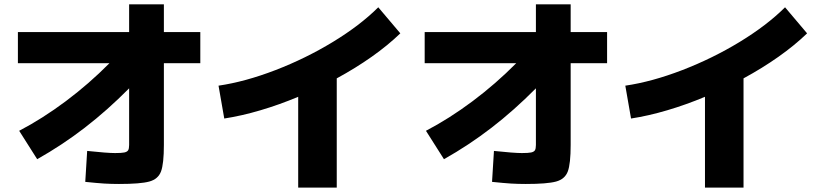

<svg xmlns="http://www.w3.org/2000/svg" viewBox="-20 -808 3790 885"><path d="M484.4 -516.6H62.5V-660.2H575.2V-788.1H735.4V-660.2H903.3V-516.6H735.4V-139.6Q735.4 -53.2 722.2 -17.8Q709 17.6 668.2 28.8Q627.4 40 528.3 40Q493.2 40 460.9 38.1Q428.7 36.1 373 30.3L381.8 -112.3Q474.1 -102.5 510.7 -102.5Q540 -102.5 553 -105.2Q565.9 -107.9 570.6 -115.2Q575.2 -122.6 575.2 -139.6V-400.9Q475.1 -299.8 370.6 -219.2Q266.1 -138.7 151.4 -74.2L68.4 -205.1Q175.8 -261.2 283 -341.3Q390.1 -421.4 484.4 -516.6Z M1723.6 -774.4 1825.2 -654.3Q1768.1 -599.1 1693.4 -546.4Q1618.7 -493.7 1532.2 -446.8V56.6H1354.5V-361.8Q1267.1 -325.2 1180.2 -299.6Q1093.3 -273.9 1013.7 -261.7L987.3 -413.1Q1110.4 -431.2 1249.8 -484.9Q1389.2 -538.6 1514.4 -614.7Q1639.6 -690.9 1723.6 -774.4Z M2359.4 -516.6H1937.5V-660.2H2450.2V-788.1H2610.4V-660.2H2778.3V-516.6H2610.4V-139.6Q2610.4 -53.2 2597.2 -17.8Q2584 17.6 2543.2 28.8Q2502.4 40 2403.3 40Q2368.2 40 2335.9 38.1Q2303.7 36.1 2248 30.3L2256.8 -112.3Q2349.1 -102.5 2385.7 -102.5Q2415 -102.5 2428 -105.2Q2440.9 -107.9 2445.6 -115.2Q2450.2 -122.6 2450.2 -139.6V-400.9Q2350.1 -299.8 2245.6 -219.2Q2141.1 -138.7 2026.4 -74.2L1943.4 -205.1Q2050.8 -261.2 2158 -341.3Q2265.1 -421.4 2359.4 -516.6Z M3598.6 -774.4 3700.2 -654.3Q3643.1 -599.1 3568.4 -546.4Q3493.7 -493.7 3407.2 -446.8V56.6H3229.5V-361.8Q3142.1 -325.2 3055.2 -299.6Q2968.3 -273.9 2888.7 -261.7L2862.3 -413.1Q2985.4 -431.2 3124.8 -484.9Q3264.2 -538.6 3389.4 -614.7Q3514.6 -690.9 3598.6 -774.4Z"/></svg>

Font: Pretendard JP Black
Style: Regular
Weight: 900
Designer: Base glyphs from Inter by Rasmus Andersson; Hangeul glyphs from Noto Sans CJK(Source Han Sans) by Jang Soo-young and Kan
Foundry: Kil Hyung-jin
Version: Version 1.309